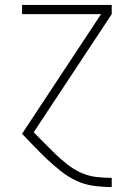

<svg xmlns="http://www.w3.org/2000/svg" viewBox="-20 -540 540 775"><path d="M430 215Q394 215 357.5 210Q321 205 288 189.5Q255 174 226.5 151.5Q198 129 171.5 104Q145 79 119.5 52.5Q94 26 69 0L388 -483H69V-520H431V-483L116 -6Q138 16 160 38.5Q182 61 205 83Q228 105 253 124.5Q278 144 306.5 157Q335 170 366.5 174Q398 178 430 178H431V215Z"/></svg>

Font: Iosevka Extralight
Style: Regular
Weight: 200
Monospace: yes
Designer: Belleve Invis
Foundry: Belleve Invis
Version: Version 32.0.1; ttfautohint (v1.8.4)